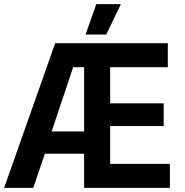

<svg xmlns="http://www.w3.org/2000/svg" viewBox="-22 -909 895 929"><path d="M563 -889H444L392 -742H492ZM-2 0H139L195 -165H385V0H800V-116H511V-299H770V-409H511V-584H790V-700H245ZM228 -273 332 -584H385V-273Z"/></svg>

Font: Fixel Display SemiBold
Style: Regular
Weight: 600
Designer: AlfaBravo + MacPaw
Foundry: Kyrylo Tkachov, Marchela Mozhyna, Serhii Makarenko, Maria Weinstein, Zakhar Kryvoshyya
Version: Version 1.211